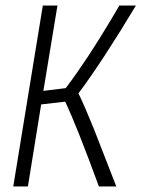

<svg xmlns="http://www.w3.org/2000/svg" viewBox="-20 -675 540 695"><path d="M412 -655H472Q352 -455 264 -337Q286 -292 320 -208L401 0H338Q257 -221 216 -307L129 -297L81 0H28L135 -655H188L137 -346L218 -356Q295 -458 382 -604Z"/></svg>

Font: Lekton
Style: Italic
Weight: 400
Italic angle: -9.3°
Designer: Paolo Mazzetti, Luciano Perondi, Raffaele Flato, Elena Papassissa, Emilio Macchia, Michela Povoleri, Tobias Seemiller, R
Version: Version 3.000